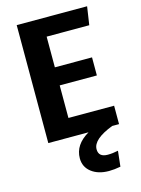

<svg xmlns="http://www.w3.org/2000/svg" viewBox="-136 -769 801 1088"><g transform="rotate(-15 264.0 -225.0)"><path d="M220 -108H488V0H448Q328 46 328 105Q328 151 382 151Q411 151 443 144L433 235Q396 242 365 242Q302 242 262.5 211.5Q223 181 223 130Q223 50 309 0H73V-692H486L470 -585H220V-405H438V-299H220Z"/></g></svg>

Font: FiraGO SemiBold
Style: Regular
Weight: 600
Designer: bBox Type
Foundry: bBox Type GmbH
Version: Version 1.001;PS 001.001;hotconv 1.0.88;makeotf.lib2.5.64775